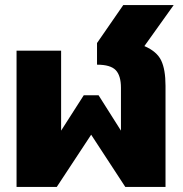

<svg xmlns="http://www.w3.org/2000/svg" viewBox="-20 -734 717 754"><path d="M45 -535H220V-221L309 -360H367L455 -221V-389Q455 -437 434.5 -458.5Q414 -480 361 -480V-565L464 -714H662L547 -553Q596 -532 613 -496.5Q630 -461 630 -397V0H472L338 -205L203 0H45Z"/></svg>

Font: Prompt
Style: Bold
Weight: 700
Designer: Katatrad Team
Foundry: CadsonDemak
Version: Version 1.000